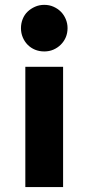

<svg xmlns="http://www.w3.org/2000/svg" viewBox="-20 -563 360 783"><path d="M83.3 200H237.3V-290.5H83.3ZM160.5 -353.2Q180.9 -353.2 197.9 -360.6Q215 -368.1 227.9 -380.9Q240.9 -393.8 248.2 -410.8Q255.5 -427.9 255.5 -448.3Q255.5 -468 247.9 -485.6Q240.3 -503.2 227.9 -515.5Q215.5 -527.9 198.3 -535.5Q181.2 -543.2 160.7 -543.2Q140.1 -543.2 122.9 -535.5Q105.6 -527.9 92.6 -515.5Q79.7 -503.2 72.6 -485.5Q65.5 -467.9 65.5 -448Q65.5 -428.2 72.8 -410.8Q80 -393.4 92.8 -380.4Q105.6 -367.5 122.9 -360.3Q140.2 -353.2 160.5 -353.2Z"/></svg>

Font: Golos Text VF
Style: Regular
Weight: 400
Designer: A.Korolkova, Vitaly Kuzmin
Foundry: ParaType Ltd
Version: Version 2.005